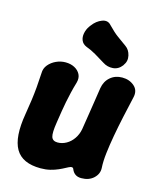

<svg xmlns="http://www.w3.org/2000/svg" viewBox="-117 -849 774 949"><g transform="rotate(15 270.0 -374.5)"><path d="M474 -62Q476 -31 452 -8.5Q428 14 389 14Q370 14 358 5.5Q346 -3 340 -18Q338 -24 334.5 -25.5Q331 -27 325 -26Q316 -23 302.5 -15.5Q289 -8 271 0Q253 8 231 13.5Q209 19 182 19Q88 19 54 -39.5Q20 -98 41 -221Q48 -263 52.5 -296Q57 -329 60 -362.5Q63 -396 65 -436Q65 -461 80.5 -479.5Q96 -498 119 -508.5Q142 -519 167 -519Q193 -519 213 -508.5Q233 -498 242.5 -479.5Q252 -461 245 -436Q236 -406 230 -380Q224 -354 219 -329.5Q214 -305 210 -279Q206 -253 201 -221Q192 -165 198.5 -145.5Q205 -126 230 -126Q253 -126 274.5 -138Q296 -150 311 -172Q326 -194 331 -221Q338 -263 343 -297Q348 -331 353.5 -364.5Q359 -398 365 -440Q371 -476 396 -497.5Q421 -519 457 -519Q494 -519 519 -497Q544 -475 535 -438Q523 -386 511.5 -333Q500 -280 491 -230Q482 -180 477 -137Q472 -94 474 -62ZM431 -674Q451 -660 457.5 -632Q464 -604 447 -581L446 -579Q427 -554 399 -552Q371 -550 348 -565Q321 -582 296 -596.5Q271 -611 246 -620Q227 -628 220 -644.5Q213 -661 217 -681.5Q221 -702 233 -719L239 -727Q259 -754 287 -764.5Q315 -775 333 -754Q363 -723 384 -708Q405 -693 431 -674Z"/></g></svg>

Font: Winky Sans
Style: Bold Italic
Weight: 700
Italic angle: -8.97852°
Designer: Simon Atzbach
Foundry: typofactur
Version: Version 1.205